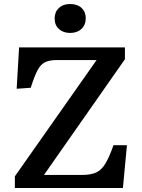

<svg xmlns="http://www.w3.org/2000/svg" viewBox="-20 -936 707 956"><path d="M54 0V-58L461 -637H263Q226 -637 204 -626Q182 -615 166.5 -585.5Q151 -556 133 -499L63 -494L75 -700H602V-641L199 -65H390Q432 -65 458.5 -77Q485 -89 504.5 -121Q524 -153 545 -213H612L592 0ZM329 -772Q295 -772 273.5 -791.5Q252 -811 252 -844Q252 -876 273 -896Q294 -916 329 -916Q365 -916 386 -896.5Q407 -877 407 -845Q407 -812 385.5 -792Q364 -772 329 -772Z"/></svg>

Font: Literata 12pt Medium
Style: Regular
Weight: 500
Designer: Latin by Veronika Burian and Jose Scaglione. Greek by Irene Vlachou. Cyrillic by Vera Evstafieva.
Foundry: TypeTogether
Version: Version 3.002